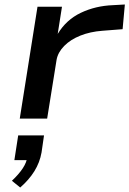

<svg xmlns="http://www.w3.org/2000/svg" viewBox="-20 -528 576 855"><path d="M68 0 147 -498H256L237 -377Q275 -440 340 -471Q405 -502 483 -505L536 -508L526 -398L436 -391Q382 -387 338 -369.5Q294 -352 266 -323.5Q238 -295 232 -262L190 0ZM70 307 33 277Q63 249 81 222Q99 195 102 169L118 185H44L61 75H176L165 151Q157 196 133 234.5Q109 273 70 307Z"/></svg>

Font: Nunito Sans 7pt Expanded SemiBold
Style: Italic
Weight: 600
Width: 7
Italic angle: -9°
Designer: Vernon Adams
Foundry: Vernon Adams
Version: Version 3.101;gftools[0.9.27]